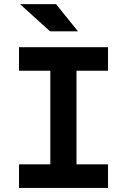

<svg xmlns="http://www.w3.org/2000/svg" viewBox="-20 -926 626 946"><path d="M73.7 0H512.2V-116.2H356.9V-577.6H512.2V-693.4H73.7V-577.6H228V-116.2H73.7ZM226.6 -771.5H364.3L255.9 -905.8H78.6Z"/></svg>

Font: CaskaydiaCove Nerd Font
Style: Bold
Weight: 700
Designer: Aaron Bell
Foundry: Saja Typeworks
Version: Version 2111.1;Nerd Fonts 2.3.0